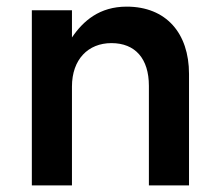

<svg xmlns="http://www.w3.org/2000/svg" viewBox="-20 -559 660 579"><path d="M76 -528V0H197V-298C197 -380 246 -429 316 -429C388 -429 429 -382 429 -300V0H550V-336C550 -459 481 -539 362 -539C280 -539 231 -496 197 -446V-528Z"/></svg>

Font: Mission Medium
Style: Regular
Weight: 500
Version: Version 1.000;FEAKit 1.0